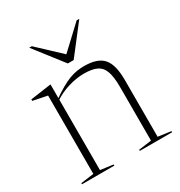

<svg xmlns="http://www.w3.org/2000/svg" viewBox="-170 -836 893 953"><g transform="rotate(-30 277.0 -359.0)"><path d="M136 -423.5V-16.5L209 -6.5V0H23.5V-6.5L98 -16.5V-465.5Q90 -467 70.2 -471Q50.5 -475 16.5 -482V-490.5L132 -507H136ZM355 -6.5 428.5 -16.5V-324Q428.5 -381.5 417 -413.5Q405.5 -445.5 378.8 -458.2Q352 -471 306 -471Q262.5 -471 214.8 -456.5Q167 -442 129.5 -415.5L126.5 -422.5Q162 -447.5 189.8 -463.5Q217.5 -479.5 240.2 -488Q263 -496.5 283.5 -499.8Q304 -503 325.5 -503Q402.5 -503 434.5 -466.2Q466.5 -429.5 466.5 -342.5V-16.5L540 -6.5V0H355ZM291 -586H266.5L407.5 -718H422.5L296 -554.5H262.5L135.5 -718H150.5Z"/></g></svg>

Font: Newsreader 60pt ExtraLight
Style: Regular
Weight: 250
Designer: Hugues Gentile
Foundry: Production Type
Version: Version 1.003